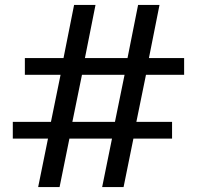

<svg xmlns="http://www.w3.org/2000/svg" viewBox="-20 -750 801 780"><path d="M482 10 522 -187H679V-255H534L573 -446H728V-514H585L628 -730H541L498 -514H325L368 -730H281L238 -514H81V-446H226L187 -255H32V-187H175L135 10H222L262 -187H435L395 10ZM486 -446 447 -255H274L313 -446Z"/></svg>

Font: Domine
Style: Bold
Weight: 700
Designer: Pablo Impallari, Rodrigo Fuenzalida, Brenda Gallo
Foundry: Pablo Impallari, Rodrigo Fuenzalida, Brenda Gallo
Version: Version 2.000